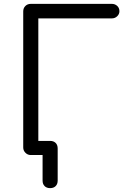

<svg xmlns="http://www.w3.org/2000/svg" viewBox="-20 -801 652 992"><path d="M139 0Q123 0 111.5 -11.5Q100 -23 100 -39V-742Q100 -759 111 -770Q122 -781 139 -781H558Q574 -781 585.5 -770.5Q597 -760 597 -743Q597 -728 585.5 -717Q574 -706 558 -706H178V-39Q178 -23 166.5 -11.5Q155 0 139 0ZM239 171Q221 171 210.5 160.5Q200 150 200 132V0H138V-73H239Q257 -73 267.5 -62.5Q278 -52 278 -34V132Q278 150 267.5 160.5Q257 171 239 171Z"/></svg>

Font: Comfortaa
Style: Regular
Weight: 400
Designer: Johan Aakerlund
Foundry: Johan Aakerlund
Version: Version 3.104; ttfautohint (v1.8.1.43-b0c9)